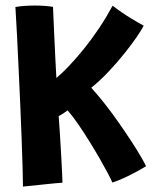

<svg xmlns="http://www.w3.org/2000/svg" viewBox="-20 -674 588 710"><path d="M65 16Q65 -10 63.5 -55.8Q62 -101.5 60 -160.5Q58 -219.5 55 -285Q52 -350.5 49 -416.2Q46 -482 43 -541.5Q40 -601 37 -648Q52 -651 71.8 -652.2Q91.5 -653.5 109 -653.5Q130 -653.5 148 -652Q166 -650.5 176 -648.5Q176.5 -636 177.8 -607Q179 -578 180.8 -539.8Q182.5 -501.5 184.5 -461Q186.5 -420.5 188.5 -385.5Q210 -403.5 236.2 -431.2Q262.5 -459 291 -494.2Q319.5 -529.5 346.5 -570Q373.5 -610.5 396.5 -653Q430 -627 463.5 -606.8Q497 -586.5 511.5 -579Q504.5 -565 486.2 -538.2Q468 -511.5 441.8 -478.5Q415.5 -445.5 383.8 -411.5Q352 -377.5 317.5 -349.5Q343 -321.5 369.8 -287.2Q396.5 -253 421 -217.8Q445.5 -182.5 466.2 -150.8Q487 -119 501 -94.8Q515 -70.5 520 -59.5Q508.5 -52 486.5 -40Q464.5 -28 439.8 -16.5Q415 -5 395.5 1Q391 -10 378.8 -33.2Q366.5 -56.5 349 -87Q331.5 -117.5 311.2 -150.2Q291 -183 270.2 -213.2Q249.5 -243.5 230 -266Q222 -259.5 213 -254Q204 -248.5 197 -244.5Q199.5 -211.5 202 -171.8Q204.5 -132 206.5 -95Q208.5 -58 209.8 -31.8Q211 -5.5 211 1.5Q202.5 2 179 4.2Q155.5 6.5 125 9.8Q94.5 13 65 16Z"/></svg>

Font: Grandstander Thin SemiBold
Style: Regular
Weight: 600
Version: Version 1.200